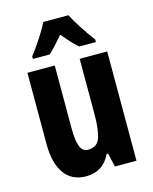

<svg xmlns="http://www.w3.org/2000/svg" viewBox="-116 -843 741 930"><g transform="rotate(-15 254.5 -378.0)"><path d="M454 -548V0H346L330 -69H323Q285 10 201 10Q128 10 91 -43Q54 -96 54 -191V-548H191V-233Q191 -172 202.5 -142Q214 -112 241 -112Q289 -112 302.5 -154Q316 -196 316 -271V-548ZM318 -766Q335 -733 360 -694.5Q385 -656 413 -619V-606H330Q313 -620 294.5 -640Q276 -660 255 -685Q233 -660 214.5 -639.5Q196 -619 181 -606H97V-619Q112 -638 131 -665.5Q150 -693 166.5 -720Q183 -747 192 -766Z"/></g></svg>

Font: Noto Sans Bengali ExtraCondensed
Style: Bold
Weight: 700
Width: 2
Designer: Joana Ranito - Universal Thirst; Jelle Bosma - Monotype Design Team
Foundry: Universal Thirst ehf.
Version: Version 3.000; ttfautohint (v1.8.4.7-5d5b)